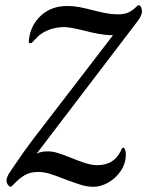

<svg xmlns="http://www.w3.org/2000/svg" viewBox="-20 -717 565 737"><path d="M5 -24Q5 -33 12 -47Q18 -55 25 -67Q70 -134 115 -193L414 -582H408Q369 -582 301 -600Q247 -613 228 -613Q172 -613 131 -582Q131 -582 113 -564Q111 -562 106 -556.5Q101 -551 97 -551Q88 -551 91 -564Q97 -620 137 -657Q177 -694 238 -694Q262 -694 283.5 -690Q305 -686 336 -678Q367 -670 388.5 -666Q410 -662 433 -662Q460 -662 475 -670Q490 -678 499.5 -687.5Q509 -697 512 -697Q518 -697 521.5 -689.5Q525 -682 525 -672Q525 -655 497 -621L122 -129L123 -128Q136 -136 165 -136Q181 -136 201 -130Q221 -124 253 -111Q285 -98 309 -90.5Q333 -83 352 -83Q385 -83 407 -96Q429 -109 443 -136Q445 -142 447.5 -146Q450 -150 453 -150Q457 -150 460 -142.5Q463 -135 463 -125Q463 -90 444 -61.5Q425 -33 396 -16.5Q367 0 339 0Q315 0 292 -7Q269 -14 229 -29Q194 -43 171 -50Q148 -57 126 -57Q95 -57 74 -44Q53 -31 38.5 -15.5Q24 0 21 0Q16 0 10.5 -7.5Q5 -15 5 -24Z"/></svg>

Font: Charm
Style: Regular
Weight: 400
Designer: Katatrad Aksorn Co.,Ltd.
Foundry: Cadson Demak Co.,Ltd.
Version: Version 1.001